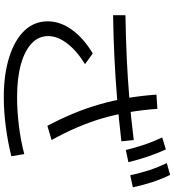

<svg xmlns="http://www.w3.org/2000/svg" viewBox="29 -924 941 1040"><g transform="rotate(90 500.0 -404.5)"><path d="M507 46Q383 46 290 16.5Q197 -13 146.5 -66Q96 -119 96 -192Q96 -260 142 -323.5Q188 -387 270 -436L328 -394Q255 -349 215.5 -297Q176 -245 176 -194Q176 -142 216 -104.5Q256 -67 330 -46.5Q404 -26 506 -26Q581 -26 662.5 -36Q744 -46 815 -65L827 5Q751 24 667.5 35Q584 46 507 46ZM63 -613Q185 -615 294 -620Q403 -625 510.5 -634Q618 -643 739 -658L746 -591Q626 -577 516.5 -568Q407 -559 297 -553.5Q187 -548 63 -546ZM662 -190Q624 -262 595 -332Q566 -402 545.5 -473.5Q525 -545 512 -621Q499 -697 493 -781L570 -786Q576 -704 588.5 -631Q601 -558 621 -489.5Q641 -421 670 -353Q699 -285 739 -213ZM793 -615Q779 -672 763 -719Q747 -766 725 -812L790 -832Q812 -783 828.5 -734.5Q845 -686 859 -629ZM930 -639Q917 -697 901.5 -744Q886 -791 864 -837L928 -855Q951 -807 967 -758.5Q983 -710 995 -653Z"/></g></svg>

Font: M PLUS 2 Thin
Style: Regular
Weight: 400
Version: Version 1.001